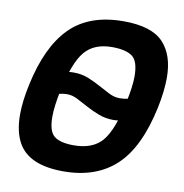

<svg xmlns="http://www.w3.org/2000/svg" viewBox="-79 -765 819 854"><g transform="rotate(10 330.0 -338.0)"><path d="M262.2 14.2Q107.4 14.2 57.6 -73.7Q29.3 -123.5 29.3 -201.7Q29.3 -261.2 45.9 -337.9Q83.5 -515.6 170.2 -602.8Q256.8 -689.9 411.6 -689.9Q538.1 -689.9 591.1 -634Q644 -578.1 644 -475.6Q644 -415 627.9 -337.9Q588.4 -151.9 498.8 -68.8Q409.2 14.2 262.2 14.2ZM288.1 -107.9Q374 -107.9 416.3 -158Q458.5 -208 485.8 -337.9Q501.5 -412.1 501.5 -455.1Q501.5 -525.9 471.9 -546.9Q442.4 -567.9 380.9 -567.9Q299.8 -567.9 257.8 -517.8Q215.8 -467.8 188 -337.9Q172.4 -264.6 172.4 -216.8Q172.4 -150.4 200 -129.2Q227.5 -107.9 288.1 -107.9ZM443.8 -249.5Q406.2 -249.5 375.2 -261.5Q344.2 -273.4 317.4 -288.1Q290.5 -302.7 267.1 -314.7Q243.7 -326.7 221.2 -326.7Q181.6 -326.7 135.7 -304.7Q100.6 -287.6 56.2 -254.9L80.1 -366.7Q131.8 -404.8 177.7 -418.9Q203.1 -426.8 232.9 -426.8Q268.6 -426.8 298.3 -414.8Q328.1 -402.8 354.5 -388.2Q380.9 -373.5 404.8 -361.6Q428.7 -349.6 453.1 -349.6Q491.2 -349.6 530.8 -368.2Q570.3 -386.7 617.2 -421.9L593.8 -313.5Q503.9 -249.5 443.8 -249.5Z"/></g></svg>

Font: Cadman
Style: Bold Italic
Weight: 700
Italic angle: -12°
Designer: Paul James MIller
Foundry: High-Logic / Made with FontCreator
Version: Version 2.114;March 28, 2021;FontCreator 13.0.0.2683 64-bit